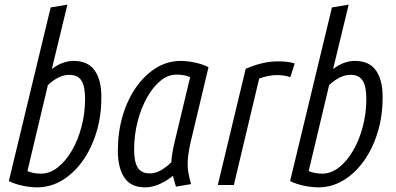

<svg xmlns="http://www.w3.org/2000/svg" viewBox="-20 -796 1702 826"><path d="M139 10Q111 10 77.5 3Q44 -4 18 -17L198 -764L270 -776L203 -499Q228 -518 251.5 -526Q275 -534 297 -534Q359 -534 388 -492Q417 -450 416 -375Q416 -296 394.5 -226Q373 -156 335 -103Q297 -50 247 -20Q197 10 139 10ZM157 -49Q194 -49 228 -75.5Q262 -102 288.5 -147Q315 -192 330.5 -250Q346 -308 346 -371Q346 -424 330.5 -449Q315 -474 278 -474Q233 -474 186 -430L98 -60Q123 -49 157 -49Z M604 10Q543 10 515 -32Q487 -74 487 -147Q487 -227 507.5 -297Q528 -367 565.5 -420.5Q603 -474 652 -504Q701 -534 758 -534Q784 -534 818 -527Q852 -520 877 -507L800 -184Q790 -139 788 -108Q786 -77 790.5 -52.5Q795 -28 802 -4L737 7Q733 -6 730 -16.5Q727 -27 724 -40Q699 -19 667.5 -4.5Q636 10 604 10ZM625 -50Q648 -50 671.5 -63Q695 -76 717 -98Q718 -133 735 -201L798 -464Q785 -470 770.5 -472.5Q756 -475 739 -475Q703 -475 670.5 -448.5Q638 -422 612.5 -376.5Q587 -331 572 -273Q557 -215 557 -152Q557 -100 572.5 -75Q588 -50 625 -50Z M917 0 1037 -500Q1110 -532 1176 -532Q1220 -532 1248 -523L1229 -464Q1204 -473 1171 -473Q1152 -473 1133 -469Q1114 -465 1095 -458L986 0Z M1349 10Q1321 10 1287.5 3Q1254 -4 1228 -17L1408 -764L1480 -776L1413 -499Q1438 -518 1461.5 -526Q1485 -534 1507 -534Q1569 -534 1598 -492Q1627 -450 1626 -375Q1626 -296 1604.5 -226Q1583 -156 1545 -103Q1507 -50 1457 -20Q1407 10 1349 10ZM1367 -49Q1404 -49 1438 -75.5Q1472 -102 1498.5 -147Q1525 -192 1540.5 -250Q1556 -308 1556 -371Q1556 -424 1540.5 -449Q1525 -474 1488 -474Q1443 -474 1396 -430L1308 -60Q1333 -49 1367 -49Z"/></svg>

Font: Ubuntu Sans Condensed
Style: Italic
Weight: 400
Width: 3
Italic angle: -13.5°
Designer: Dalton Maag Ltd
Foundry: Dalton Maag Ltd
Version: Version 1.006; ttfautohint (v1.8.4.7-5d5b)